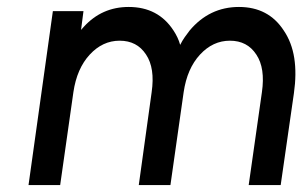

<svg xmlns="http://www.w3.org/2000/svg" viewBox="-20 -532 878 552"><path d="M787 0 825 -264Q833 -320 826 -365Q819 -410 796 -444Q752 -512 667 -512Q582 -512 525 -444Q518 -435 511 -425Q504 -415 498 -403Q495 -414 490 -424.5Q485 -435 479 -444Q435 -512 350 -512Q273 -512 221 -455Q219 -453 217 -450.5Q215 -448 213 -446L220 -500H132L62 0H153L191 -267Q201 -335 238 -375Q275 -415 324 -415Q374 -415 400 -375Q426 -336 416 -267L379 0H470L508 -267Q518 -335 555 -375Q592 -415 641 -415Q691 -415 717 -375Q743 -336 733 -267L695 0Z"/></svg>

Font: Unageo
Style: Medium-Italic
Weight: 500
Designer: Richard Sepsi
Foundry: Richard Sepsi
Version: Version 2.000